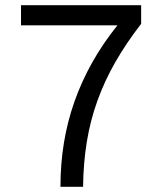

<svg xmlns="http://www.w3.org/2000/svg" viewBox="-20 -720 640 740"><path d="M213 0H300.2Q301.2 -91 314.5 -172.8Q327.8 -254.6 355.2 -331Q382.6 -407.4 424.4 -480.5Q466.2 -553.6 524 -628.2V-700H61V-622.4H432.6Q376.8 -552.8 335.7 -479.7Q294.6 -406.6 267.3 -329.5Q240 -252.4 226.5 -170.3Q213 -88.2 213 0Z"/></svg>

Font: CommitMonoV143 ExtLt
Style: Regular
Weight: 200
Monospace: yes
Designer: Eigil Nikolajsen
Foundry: Eigil Nikolajsen
Version: Version 1.143